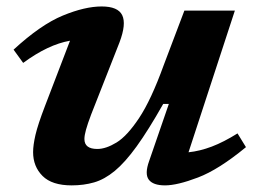

<svg xmlns="http://www.w3.org/2000/svg" viewBox="-20 -548 774 580"><path d="M430.5 -61.5 490 -234H473Q428 -154.5 392.8 -105.8Q357.5 -57 326.5 -31.5Q295.5 -6 264.2 3Q233 12 196.5 12Q137 12 108.5 -16.5Q80 -45 80 -88.5Q80 -109.5 87.2 -140.8Q94.5 -172 116 -228L191.5 -425Q125.5 -413.5 50 -358L21 -398Q103 -473.5 169.8 -501Q236.5 -528.5 287 -528.5Q336.5 -528.5 349.2 -502Q362 -475.5 341 -420L255.5 -202.5Q244.5 -173.5 239.8 -156.2Q235 -139 235 -128Q235 -98 274 -98Q300 -98 332 -117.5Q364 -137 400.2 -191.5Q436.5 -246 474.5 -351L537 -516H689.5L549.5 -88Q583.5 -91.5 619.8 -105.2Q656 -119 697.5 -145L723 -103.5Q640.5 -35.5 578 -11.8Q515.5 12 478.5 12Q442.5 12 429.5 -5.2Q416.5 -22.5 430.5 -61.5Z"/></svg>

Font: Newsreader 6pt SemiBold
Style: Italic
Weight: 600
Italic angle: -17°
Designer: Hugues Gentile
Foundry: Production Type
Version: Version 1.003; ttfautohint (v1.8.3)